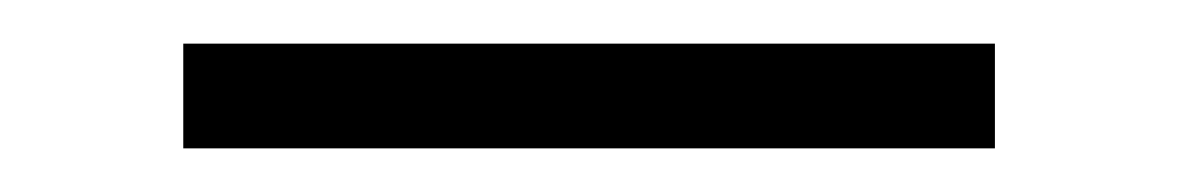

<svg xmlns="http://www.w3.org/2000/svg" viewBox="-20 -706 540 88"><path d="M64 -638V-686H436V-638Z"/></svg>

Font: Nunito Sans 7pt Expanded ExtraLight
Style: Regular
Weight: 250
Width: 7
Designer: Vernon Adams
Foundry: Vernon Adams
Version: Version 3.101;gftools[0.9.27]